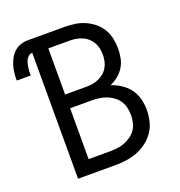

<svg xmlns="http://www.w3.org/2000/svg" viewBox="-164 -847 897 958"><g transform="rotate(-20 284.0 -367.5)"><path d="M285 0H88V-669Q78 -669 69.5 -662.5Q61 -656 56 -646.5Q51 -637 48.5 -627Q46 -617 44.5 -606.5Q43 -596 42.5 -585.5Q42 -575 42 -565H-32Q-32 -585 -30 -604.5Q-28 -624 -22.5 -642.5Q-17 -661 -7.5 -678.5Q2 -696 16.5 -709Q31 -722 49.5 -728.5Q68 -735 88 -735H285Q312 -735 339 -731Q366 -727 391 -716Q416 -705 437.5 -687.5Q459 -670 473 -646.5Q487 -623 492.5 -596Q498 -569 498 -541Q498 -517 493 -492Q488 -467 475 -446Q462 -425 442.5 -409Q423 -393 400 -383Q428 -374 453 -357.5Q478 -341 495.5 -317.5Q513 -294 520.5 -265Q528 -236 528 -207Q528 -177 521 -147Q514 -117 497 -92Q480 -67 455.5 -48.5Q431 -30 403 -19Q375 -8 345 -4Q315 0 285 0ZM171 -417H285Q302 -417 318.5 -420Q335 -423 350.5 -430Q366 -437 379 -448Q392 -459 400.5 -474Q409 -489 412.5 -506Q416 -523 416 -540Q416 -557 412.5 -573.5Q409 -590 400.5 -605Q392 -620 379 -631.5Q366 -643 350.5 -649.5Q335 -656 318.5 -659Q302 -662 285 -662H171ZM171 -74H285Q305 -74 324.5 -76.5Q344 -79 362.5 -86Q381 -93 397.5 -105Q414 -117 425 -133Q436 -149 440.5 -169Q445 -189 445 -208Q445 -228 440.5 -248Q436 -268 425 -284.5Q414 -301 397.5 -313Q381 -325 362.5 -332Q344 -339 324.5 -341.5Q305 -344 285 -344H171Z"/></g></svg>

Font: R Plex Mono
Style: Regular
Weight: 400
Monospace: yes
Designer: Belleve Invis
Foundry: Belleve Invis
Version: Version 31.8.0